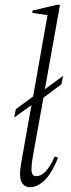

<svg xmlns="http://www.w3.org/2000/svg" viewBox="-20 -770 294 800"><path d="M105 10Q81 10 69.5 -12Q58 -34 69 -95L111 -332L39 -280L46 -315L118 -368L178 -707L115 -716V-726L217 -750H230L167 -398L243 -454L236 -419L161 -363L117 -119Q109 -71 112 -53.5Q115 -36 131 -36Q172 -36 208 -118L222 -113Q196 -48 166 -19Q136 10 105 10Z"/></svg>

Font: Spectral ExtraLight
Style: Italic
Weight: 275
Italic angle: -10°
Designer: Jean-Baptiste Levee
Foundry: Production Type
Version: Version 2.001